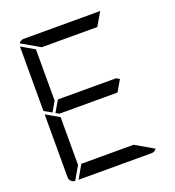

<svg xmlns="http://www.w3.org/2000/svg" viewBox="-172 -1135 1160 1270"><g transform="rotate(-20 408.0 -500.0)"><path d="M152 -477 99 -507V-959V-961L192 -907V-546ZM647 -533 601 -454H192L169 -467L215 -546H624ZM583 -93 711 -19Q699 0 676 0H162L215 -93ZM138 0Q122 -1 110.5 -12.5Q99 -24 99 -41V-483L192 -430V-93ZM233 -907 105 -981Q117 -1000 140 -1000H676H678L624 -907Z"/></g></svg>

Font: DSEG7 Modern
Style: Regular
Weight: 400
Designer: Keshikan(Twitter:@keshinomi_88pro)
Version: Version 0.46